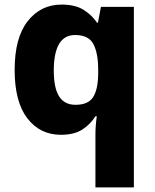

<svg xmlns="http://www.w3.org/2000/svg" viewBox="-20 -579 678 839"><path d="M397 11Q397 -30 403 -71H397Q376 -37 340.5 -13.5Q305 10 246 10Q155 10 99.5 -62Q44 -134 44 -274Q44 -414 101 -486.5Q158 -559 249 -559Q308 -559 344.5 -536.5Q381 -514 404 -480H408L421 -549H565V240H397ZM310 -121Q365 -121 386.5 -154Q408 -187 409 -254V-275Q409 -347 388 -386.5Q367 -426 308 -426Q261 -426 238 -386.5Q215 -347 215 -271Q215 -194 238.5 -157.5Q262 -121 310 -121Z"/></svg>

Font: Noto Sans Gujarati ExtraBold
Style: Regular
Weight: 800
Designer: Jelle Bosma - Monotype Design Team, Universal Thirst
Foundry: Monotype Imaging Inc.
Version: Version 2.106; ttfautohint (v1.8.4.7-5d5b)